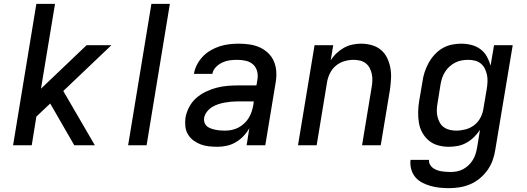

<svg xmlns="http://www.w3.org/2000/svg" viewBox="-20 -755 2740 998"><path d="M366 0 241 -217 169 -149 145 0H48L169 -735H266L193 -294L430 -520H559L309 -282L473 0Z M646 0 767 -735H863L742 0Z M1111 8Q1088 8 1065.5 5.5Q1043 3 1023 -4.5Q1003 -12 985.5 -25Q968 -38 957 -56.5Q946 -75 943.5 -97.5Q941 -120 944 -143Q949 -171 963 -198Q977 -225 999.5 -245Q1022 -265 1049 -278Q1076 -291 1104 -298.5Q1132 -306 1160.5 -308.5Q1189 -311 1216 -311H1313L1318 -341Q1322 -363 1316.5 -384.5Q1311 -406 1295.5 -420Q1280 -434 1258 -439Q1236 -444 1213 -444Q1194 -444 1174.5 -441.5Q1155 -439 1136.5 -430.5Q1118 -422 1102.5 -406.5Q1087 -391 1084 -371H988Q992 -396 1004 -419Q1016 -442 1034 -461Q1052 -480 1075.5 -493.5Q1099 -507 1122.5 -514.5Q1146 -522 1171 -525Q1196 -528 1220 -528Q1249 -528 1277 -524Q1305 -520 1329.5 -509Q1354 -498 1373.5 -479.5Q1393 -461 1403.5 -436.5Q1414 -412 1416 -384Q1418 -356 1413 -327L1359 0H1262L1276 -89Q1264 -67 1246 -48Q1228 -29 1206 -16Q1184 -3 1159.5 2.5Q1135 8 1111 8ZM1149 -76Q1167 -76 1184.5 -79.5Q1202 -83 1218.5 -91.5Q1235 -100 1249.5 -113.5Q1264 -127 1273.5 -143Q1283 -159 1288.5 -176Q1294 -193 1297 -211L1299 -228H1216Q1199 -228 1182.5 -226.5Q1166 -225 1149 -222Q1132 -219 1115 -213.5Q1098 -208 1082.5 -198.5Q1067 -189 1055.5 -174Q1044 -159 1041 -142Q1039 -129 1043 -117.5Q1047 -106 1056 -98.5Q1065 -91 1076.5 -87Q1088 -83 1100 -80.5Q1112 -78 1124.5 -77Q1137 -76 1149 -76Z M1529 0 1615 -520H1712L1699 -441Q1711 -461 1729 -478Q1747 -495 1767.5 -506.5Q1788 -518 1811 -523Q1834 -528 1856 -528Q1885 -528 1912 -520.5Q1939 -513 1959.5 -496Q1980 -479 1992 -454.5Q2004 -430 2009 -402.5Q2014 -375 2012.5 -346.5Q2011 -318 2007 -289L1959 0H1862L1912 -303Q1915 -320 1915.5 -337.5Q1916 -355 1912.5 -371Q1909 -387 1901.5 -401.5Q1894 -416 1881 -426Q1868 -436 1851.5 -440Q1835 -444 1818 -444Q1794 -444 1770 -437Q1746 -430 1726.5 -414Q1707 -398 1695.5 -375Q1684 -352 1680 -328L1626 0Z M2315 223Q2290 223 2265.5 220.5Q2241 218 2218 211.5Q2195 205 2174 194Q2153 183 2138.5 165.5Q2124 148 2117.5 124.5Q2111 101 2114 76H2210Q2209 89 2214.5 99.5Q2220 110 2229 117Q2238 124 2249.5 128.5Q2261 133 2272.5 135Q2284 137 2296.5 138Q2309 139 2322 139Q2338 139 2354.5 136Q2371 133 2387 124.5Q2403 116 2416 103.5Q2429 91 2438 76Q2447 61 2452 45Q2457 29 2460 12L2475 -80Q2461 -59 2443.5 -42Q2426 -25 2404.5 -13Q2383 -1 2359.5 3.5Q2336 8 2313 8Q2284 8 2257 0.5Q2230 -7 2209.5 -24Q2189 -41 2175.5 -65Q2162 -89 2157.5 -116.5Q2153 -144 2153.5 -173Q2154 -202 2159 -231L2176 -331Q2179 -355 2187 -379.5Q2195 -404 2207.5 -427Q2220 -450 2238 -470Q2256 -490 2278.5 -503.5Q2301 -517 2326.5 -522.5Q2352 -528 2376 -528Q2404 -528 2430 -521.5Q2456 -515 2477 -499.5Q2498 -484 2510.5 -461.5Q2523 -439 2530 -414L2548 -520H2645L2554 26Q2550 53 2540 80Q2530 107 2513 130.5Q2496 154 2473 173Q2450 192 2423.5 203Q2397 214 2369.5 218.5Q2342 223 2315 223ZM2351 -76Q2375 -76 2400 -82.5Q2425 -89 2445.5 -105Q2466 -121 2478 -144.5Q2490 -168 2493 -192L2510 -292Q2513 -310 2514 -328.5Q2515 -347 2511.5 -364.5Q2508 -382 2500.5 -397.5Q2493 -413 2480 -424Q2467 -435 2449.5 -439.5Q2432 -444 2414 -444Q2397 -444 2380 -441Q2363 -438 2347 -430Q2331 -422 2317.5 -410Q2304 -398 2294 -382.5Q2284 -367 2278.5 -350.5Q2273 -334 2270 -317L2254 -217Q2251 -200 2250.5 -182.5Q2250 -165 2254 -148.5Q2258 -132 2266 -117.5Q2274 -103 2287.5 -93.5Q2301 -84 2317.5 -80Q2334 -76 2351 -76Z"/></svg>

Font: Iosevka Aile Medium Oblique
Style: Regular
Weight: 500
Italic angle: -9°
Designer: Belleve Invis
Foundry: Belleve Invis
Version: Version 31.1.0; ttfautohint (v1.8.4)